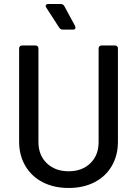

<svg xmlns="http://www.w3.org/2000/svg" viewBox="-20 -926 681 954"><path d="M75 -222V-685Q75 -692 79 -696Q83 -700 90 -700H156Q163 -700 167 -696Q171 -692 171 -685V-220Q171 -155 212.5 -115Q254 -75 321 -75Q388 -75 429 -115Q470 -155 470 -220V-685Q470 -692 474 -696Q478 -700 485 -700H551Q558 -700 562 -696Q566 -692 566 -685V-222Q566 -154 535.5 -101.5Q505 -49 449.5 -20.5Q394 8 321 8Q248 8 192.5 -20.5Q137 -49 106 -101.5Q75 -154 75 -222ZM355 -789Q355 -779 343 -779H292Q280 -779 274 -789L210 -888Q207 -893 207 -897Q207 -901 210.5 -903.5Q214 -906 220 -906H282Q294 -906 300 -895L353 -797Z"/></svg>

Font: Barlow_Medium_SS
Style: Regular
Weight: 500
Designer: Jeremy Tribby
Foundry: Jeremy Tribby
Version: Version 1.101 August 23, 2024